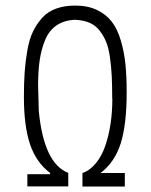

<svg xmlns="http://www.w3.org/2000/svg" viewBox="-20 -686 555 706"><path d="M392.6 -322.3Q392.6 -371.1 390.9 -405.8Q389.2 -440.4 384.3 -475.3Q379.4 -510.3 369.9 -533Q360.4 -555.7 345.5 -574.5Q330.6 -593.3 308.6 -602.5Q286.6 -611.8 256.8 -613.3Q216.3 -611.8 188.5 -593Q160.6 -574.2 146.2 -539.6Q131.8 -504.9 126 -465.1Q120.1 -425.3 120.1 -372.6L122.6 -278.3Q141.1 -85 231 -50.3V-0.5H80.6V-45.4H164.1V-50.3Q112.8 -88.9 90.3 -156Q67.9 -223.1 67.9 -329.6Q67.9 -381.8 70.8 -422.1Q73.7 -462.4 80.8 -502.4Q87.9 -542.5 101.6 -570.6Q115.2 -598.6 135.7 -621.1Q156.2 -643.6 186.8 -654.5Q217.3 -665.5 256.8 -665.5Q302.7 -665.5 336.4 -649.4Q370.1 -633.3 390.9 -606.4Q411.6 -579.6 424.1 -537.6Q436.5 -495.6 441.2 -450.4Q445.8 -405.3 445.8 -346.7Q445.8 -229 424.1 -159.4Q402.3 -89.8 349.6 -49.8H439V0H283.2V-49.8Q311.5 -59.6 333.3 -86.7Q355 -113.8 367.7 -151.4Q380.4 -189 386.7 -232.2Q393.1 -275.4 393.1 -321.8Z"/></svg>

Font: Anaheim
Style: Regular
Weight: 400
Designer: vernon adams
Foundry: vernon adams
Version: Version 1.002; ttfautohint (v0.93.5-3d13) -l 8 -r 50 -G 200 